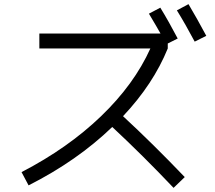

<svg xmlns="http://www.w3.org/2000/svg" viewBox="-20 -869 1040 927"><path d="M170 -635V-707H755Q739 -736 699 -803L754 -832Q795 -765 838 -683L790 -659V-635Q720 -463 574 -308Q719 -174 872 -14L818 38Q672 -116 522 -256Q353 -93 118 26L84 -38Q308 -154 468 -308Q628 -462 706 -635ZM834 -819 890 -849Q930 -782 976 -696L920 -668Q876 -751 834 -819Z"/></svg>

Font: Mplus 1p
Style: Regular
Weight: 400
Version: Version 1.061